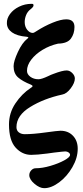

<svg xmlns="http://www.w3.org/2000/svg" viewBox="-20 -789 434 1003"><path d="M133 126Q133 112 143 101Q153 90 166 90Q201 90 243.5 77.5Q286 65 316 48.5Q346 32 346 20Q346 13 338.5 7.5Q331 2 321 2Q313 2 263 8Q239 12 227 13Q173 20 143 20Q96 20 61.5 -18Q27 -56 27 -139Q27 -199 60.5 -249Q94 -299 141 -330Q150 -335 150 -339Q150 -343 141 -347Q98 -364 74.5 -384.5Q51 -405 51 -443Q51 -469 73.5 -517.5Q96 -566 123 -587Q128 -590 128 -593Q128 -596 119 -597Q69 -601 42.5 -620Q16 -639 16 -668Q15 -692 32 -715.5Q49 -739 79.5 -754Q110 -769 145 -769Q151 -769 153 -767.5Q155 -766 155 -760Q155 -753 140 -741Q124 -729 116.5 -710.5Q109 -692 109 -674Q109 -650 122 -633.5Q135 -617 151 -617Q156 -617 162 -621Q168 -625 170 -626Q212 -653 255 -670.5Q298 -688 326 -688Q369 -688 369 -648Q369 -613 350.5 -587.5Q332 -562 283 -561Q239 -551 202 -528.5Q165 -506 143 -477Q121 -448 121 -419Q121 -401 138.5 -388Q156 -375 181 -375Q197 -375 231 -391Q247 -399 259 -403Q306 -421 328 -421Q344 -421 357.5 -407.5Q371 -394 371 -379Q371 -356 349.5 -327.5Q328 -299 305 -295Q209 -274 137.5 -230Q66 -186 66 -125Q66 -107 78.5 -97.5Q91 -88 109 -88Q152 -88 217 -97Q282 -106 296 -106Q336 -106 361 -80Q386 -54 386 -12Q386 36 358 84.5Q330 133 289 163.5Q248 194 211 194Q187 194 160 171Q133 148 133 126Z"/></svg>

Font: EB Garamond
Style: Bold
Weight: 700
Designer: Georg Duffner and Octavio Pardo
Foundry: Georg Duffner
Version: Version 1.000; ttfautohint (v1.6)